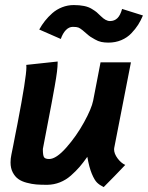

<svg xmlns="http://www.w3.org/2000/svg" viewBox="-20 -746 596 774"><path d="M277.3 -725.6Q300.8 -725.6 318.8 -721.9Q336.9 -718.3 350.3 -710Q363.8 -701.7 369.6 -696.8Q375.5 -691.9 386.2 -681.2Q406.2 -661.1 423.3 -661.1Q441.4 -661.1 453.4 -672.9Q465.3 -684.6 472.2 -710L556.2 -683.6Q547.9 -663.6 536.9 -646.2Q525.9 -628.9 509.3 -611.6Q492.7 -594.2 469 -584.2Q445.3 -574.2 417 -574.2Q401.4 -574.2 388.4 -576.9Q375.5 -579.6 362.5 -587.2Q349.6 -594.7 344.5 -597.9Q339.4 -601.1 326.4 -612.5Q313.5 -624 313 -624Q302.7 -632.3 295.9 -635Q289.1 -637.7 273.4 -637.7Q258.3 -637.7 245.6 -624.8Q232.9 -611.8 225.1 -588.9L138.2 -627Q148.4 -645.5 161.1 -661.6Q173.8 -677.7 190.9 -692.9Q208 -708 230.5 -716.8Q252.9 -725.6 277.3 -725.6ZM397.9 8.3Q381.3 0 371.1 -10Q360.8 -20 350.1 -45.7Q339.4 -71.3 332 -113.8Q315.4 -90.3 300.8 -73.2Q286.1 -56.2 265.9 -38.3Q245.6 -20.5 221.7 -11Q197.8 -1.5 171.4 -1H167Q144 -1 126.2 -2.4Q108.4 -3.9 87.9 -9.3Q67.4 -14.6 54 -24.2Q40.5 -33.7 31.5 -50.8Q22.5 -67.9 22.5 -91.3Q22.5 -106.9 25.9 -122.6Q29.8 -140.1 33.4 -159.7Q37.1 -179.2 42 -204.3Q46.9 -229.5 50.3 -246.1Q86.4 -433.6 86.4 -475.1Q86.4 -481.9 85.9 -484.4Q106.9 -486.8 149.2 -491.2Q191.4 -495.6 212.4 -498V-493.2Q212.4 -479 209.7 -456.8Q207 -434.6 200.4 -397.5Q193.8 -360.4 188.2 -330.6Q182.6 -300.8 171.1 -241.2Q159.7 -181.6 152.8 -145.5V-144Q152.8 -119.6 157.5 -112.3Q162.1 -105 178.2 -105Q206.5 -105 247.3 -151.1Q288.1 -197.3 318.6 -252.7Q349.1 -308.1 355.5 -340.3Q360.4 -365.7 370.4 -417.2Q380.4 -468.8 385.3 -494.6H507.8Q496.6 -437 474.1 -322Q451.7 -207 440.4 -149.4Q439.9 -147.5 439.9 -144Q439.9 -126.5 453.9 -107.7Q467.8 -88.9 484.9 -81.1Q470.7 -65.9 441.7 -36.1Q412.6 -6.3 397.9 8.3Z"/></svg>

Font: Fantasque Sans Mono
Style: Bold Italic
Weight: 700
Italic angle: -11°
Monospace: yes
Designer: Jany Belluz
Version: Version 1.7.1